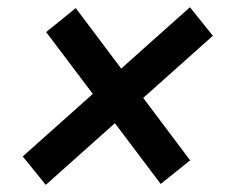

<svg xmlns="http://www.w3.org/2000/svg" viewBox="-20 -602 626 532"><path d="M106.9 -89.8 569.8 -502.9 506.3 -582 43 -168.5ZM425.3 -92.3 506.8 -157.7 189.9 -579.6 107.9 -513.2Z"/></svg>

Font: Cascadia Mono Medium
Style: Italic
Weight: 500
Italic angle: -10°
Monospace: yes
Designer: Aaron Bell
Foundry: Saja Typeworks
Version: Version 2407.024